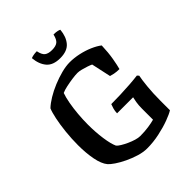

<svg xmlns="http://www.w3.org/2000/svg" viewBox="-249 -1053 1194 1194"><g transform="rotate(-45 347.5 -456.5)"><path d="M342 0Q309 0 271 -11.5Q233 -23 197.5 -40Q162 -57 135.5 -75Q109 -93 98 -106Q74 -135 63 -192Q52 -249 52 -318Q52 -375 58 -432Q64 -489 73.5 -534Q83 -579 93 -602Q115 -623 149.5 -644Q184 -665 225 -682Q266 -699 306.5 -709.5Q347 -720 380 -720Q419 -720 460 -711Q501 -702 536.5 -686.5Q572 -671 595 -653Q593 -592 584.5 -543.5Q576 -495 569 -471Q544 -471 524.5 -475Q505 -479 497 -482L469 -611Q459 -616 440 -622.5Q421 -629 401 -634Q381 -639 368 -639Q349 -639 320.5 -635Q292 -631 264 -625Q236 -619 219 -611Q209 -584 201.5 -543Q194 -502 190 -455.5Q186 -409 186 -365Q186 -299 194.5 -239.5Q203 -180 217 -150Q224 -141 242 -130Q260 -119 283 -108.5Q306 -98 328 -91.5Q350 -85 366 -85Q406 -85 439.5 -90Q473 -95 494 -101V-198Q494 -228 498 -252Q502 -276 505 -287H364Q364 -306 369.5 -325Q375 -344 379 -353Q416 -353 459.5 -354.5Q503 -356 544.5 -359Q586 -362 617 -366L627 -355Q621 -327 615.5 -271.5Q610 -216 610 -151V-68Q590 -55 547 -39Q504 -23 450 -11.5Q396 0 342 0ZM357 -779Q295 -779 266 -813Q237 -847 232 -904Q238 -907 252 -910Q266 -913 284 -913Q291 -877 307.5 -864Q324 -851 357 -851Q390 -851 406.5 -864Q423 -877 431 -913Q453 -913 465 -910Q477 -907 482 -904Q477 -847 448 -813Q419 -779 357 -779Z"/></g></svg>

Font: Texturina 72pt
Style: Bold
Weight: 700
Designer: Guillermo Torres Carreño
Foundry: Omnibus-Type
Version: Version 1.002; ttfautohint (v1.8.3)